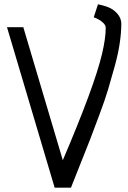

<svg xmlns="http://www.w3.org/2000/svg" viewBox="-20 -865 588 885"><path d="M307.1 0H231.9L12.2 -739.7H87.4L269.5 -126.5Q415.5 -468.3 450.2 -616.2Q467.3 -688 467.3 -736.8Q467.3 -749.5 454.6 -760.7Q437 -776.9 412.1 -785.2L431.6 -845.2Q477.1 -835.9 497.6 -822.3Q539.1 -793.9 539.1 -755.1Q539.1 -716.3 532.2 -668.2Q525.4 -620.1 508.8 -559.6L478.5 -453.6Q465.3 -408.7 437 -333L395.5 -222.7Z"/></svg>

Font: News Cycle
Style: Regular
Weight: 500
Version: Version 0.5.2